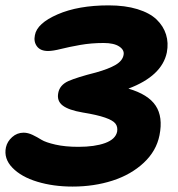

<svg xmlns="http://www.w3.org/2000/svg" viewBox="-27 -707 662 715"><path d="M243.2 -12.2Q171.4 -12.2 111.8 -30.3Q52.2 -48.3 19.3 -82.3Q-13.7 -116.2 -4.9 -158.2Q0 -180.2 18.3 -196.5Q36.6 -212.9 61 -212.9Q77.1 -212.9 94.5 -204.6Q111.8 -196.3 127.4 -186.5Q143.1 -176.8 179.4 -168.5Q215.8 -160.2 265.1 -160.2Q325.7 -160.2 364.5 -174.3Q403.3 -188.5 409.2 -216.8Q412.1 -234.9 402.8 -246.8Q393.6 -258.8 364.3 -269Q335 -279.3 280.8 -288.1Q229 -296.9 206.5 -314Q184.1 -331.1 189.9 -360.8Q195.3 -390.1 227.1 -404.8Q260.3 -419.4 330.1 -437Q377.4 -450.2 403.3 -465.3Q429.2 -480.5 433.1 -502Q437 -520.5 417.2 -533.7Q397.5 -546.9 358.9 -546.9Q313 -546.9 271.5 -539.6Q230 -532.2 200 -524.7Q169.9 -517.1 151.9 -517.1Q123.5 -517.1 110.6 -534.4Q97.7 -551.8 103 -576.2Q110.8 -620.1 187.7 -653.6Q264.6 -687 377.9 -687Q439 -687 484.9 -672.9Q530.8 -658.7 556.2 -634.3Q581.5 -609.9 591.3 -578.6Q601.1 -547.4 594.2 -511.2Q575.7 -423.8 451.2 -377Q524.9 -355.5 552.7 -313.5Q580.6 -271.5 566.9 -203.1Q555.2 -144.5 508.1 -100.6Q460.9 -56.6 392.1 -34.4Q323.2 -12.2 243.2 -12.2Z"/></svg>

Font: Shantell Sans Irregular
Style: Bold Italic
Weight: 700
Italic angle: -11.31°
Designer: Stephen Nixon, Anya Danilova, Shantell Martin
Foundry: Arrow Type
Version: Version 1.006;[9816181b4]